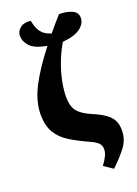

<svg xmlns="http://www.w3.org/2000/svg" viewBox="-189 -892 849 1186"><g transform="rotate(-20 236.0 -299.0)"><path d="M345 219 286 179Q306 152 317.5 129Q329 106 329 83Q329 62 316 46Q303 30 263 12Q191 -20 139.5 -52.5Q88 -85 61 -130.5Q34 -176 33 -248Q33 -336 81.5 -429.5Q130 -523 218 -635Q137 -650 108 -682.5Q79 -715 79 -750Q79 -780 104 -800.5Q129 -821 174 -816Q178 -794 186.5 -770.5Q195 -747 214 -728Q233 -709 269 -698Q288 -722 309 -746Q330 -770 352 -795Q402 -795 436.5 -779.5Q471 -764 471 -728Q471 -690 433 -661.5Q395 -633 316 -626Q282 -568 260 -508Q238 -448 228 -394Q218 -340 218 -300Q218 -237 244 -204.5Q270 -172 331 -146Q384 -124 414.5 -102Q445 -80 458.5 -53.5Q472 -27 472 11Q472 71 438 117Q404 163 345 219Z"/></g></svg>

Font: Noto Serif SemiCondensed Black
Style: Regular
Weight: 900
Width: 4
Designer: Monotype Design Team
Foundry: Monotype Imaging Inc.
Version: Version 2.014; ttfautohint (v1.8.4.7-5d5b)